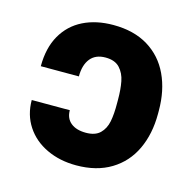

<svg xmlns="http://www.w3.org/2000/svg" viewBox="-86 -625 735 723"><g transform="rotate(15 282.0 -263.5)"><path d="M274.4 -118.2Q310.5 -118.2 329.3 -136.5Q348.1 -154.8 354 -184.3Q359.9 -213.9 359.4 -256.8V-269.5Q359.4 -310.1 353.5 -340.3Q347.7 -370.6 328.9 -390.9Q310.1 -411.1 273.4 -411.1Q234.4 -411.1 214.4 -386Q194.3 -360.8 194.3 -316.4H45.9Q45.9 -387.7 74.2 -437.3Q102.5 -486.8 153.1 -512Q203.6 -537.1 270.5 -537.1Q350.6 -537.1 406.2 -503.2Q461.9 -469.2 490.2 -408.7Q518.6 -348.1 518.6 -269.5V-256.8Q518.6 -178.7 490.2 -118.4Q461.9 -58.1 406 -24.2Q350.1 9.8 270.5 9.8Q206.5 9.8 155.3 -14.4Q104 -38.6 75 -82.8Q45.9 -127 45.9 -184.6H194.3Q194.3 -152.8 215.6 -135.5Q236.8 -118.2 274.4 -118.2Z"/></g></svg>

Font: Pretendard ExtraBold
Style: Regular
Weight: 800
Designer: Base glyphs from Inter by Rasmus Andersson; Hangeul glyphs from Noto Sans CJK(Source Han Sans) by Jang Soo-young and Kan
Foundry: Kil Hyung-jin
Version: Version 1.309